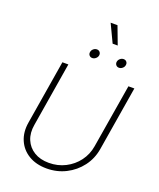

<svg xmlns="http://www.w3.org/2000/svg" viewBox="-195 -1220 1115 1348"><g transform="rotate(20 363.0 -546.0)"><path d="M318.8 11.2Q240.2 11.2 184.3 -22.7Q128.4 -56.6 103.3 -115.2Q78.1 -173.8 90.3 -248L169.4 -727.5H213.9L134.8 -247.1Q124 -184.6 144.3 -135.7Q164.6 -86.9 210 -59.1Q255.4 -31.2 320.3 -31.2Q387.2 -31.2 443.1 -59.8Q499 -88.4 536.1 -137.9Q573.2 -187.5 583.5 -250.5L662.6 -727.5H707L627.4 -244.6Q614.7 -170.4 571 -112.8Q527.3 -55.2 461.9 -22Q396.5 11.2 318.8 11.2ZM456.1 -970.7 392.6 -1104.5H443.8L494.1 -970.7ZM355.5 -827.1Q341.3 -827.1 333 -837.2Q324.7 -847.2 327.1 -861.3Q329.1 -875.5 340.8 -885.5Q352.5 -895.5 366.7 -895.5Q380.9 -895.5 389.2 -885.5Q397.5 -875.5 395.5 -861.3Q393.1 -847.2 381.3 -837.2Q369.6 -827.1 355.5 -827.1ZM555.2 -827.1Q541 -827.1 532.7 -837.2Q524.4 -847.2 526.4 -861.3Q528.8 -875.5 540.5 -885.5Q552.2 -895.5 566.4 -895.5Q580.6 -895.5 588.9 -885.5Q597.2 -875.5 594.7 -861.3Q592.8 -847.2 581.1 -837.2Q569.3 -827.1 555.2 -827.1Z"/></g></svg>

Font: Inter Extra Light
Style: Italic
Weight: 200
Italic angle: -9.39999°
Designer: Rasmus Andersson
Foundry: rsms
Version: Version 4.000;git-3c8e0fc